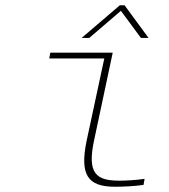

<svg xmlns="http://www.w3.org/2000/svg" viewBox="-20 -700 640 729"><path d="M434 -14C347 -14 310 -39 337 -166L408 -500H171L167 -478H376L309 -166C282 -36 313 9 416 9C452 9 490 7 525 2L529 -21C497 -16 456 -14 434 -14ZM290 -556H319L439 -659L515 -556H544L453 -680H435Z"/></svg>

Font: LT Wave Mono Thin
Style: Italic
Weight: 100
Designer: Daniel Lyons
Version: Version 2.5 (Glyphs App)